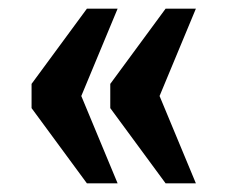

<svg xmlns="http://www.w3.org/2000/svg" viewBox="-20 -492 526 444"><path d="M363 -68 235 -242V-298L363 -472H433L349 -270L433 -68ZM181 -68 53 -242V-298L181 -472H252L168 -270L252 -68Z"/></svg>

Font: Noto Serif Sinhala ExtraCondensed Black
Style: Regular
Weight: 900
Width: 2
Designer: Jelle Bosma - Monotype Design Team
Foundry: Monotype Imaging Inc.
Version: Version 2.007; ttfautohint (v1.8.4.7-5d5b)